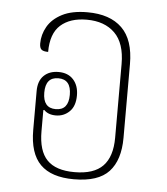

<svg xmlns="http://www.w3.org/2000/svg" viewBox="-45 -593 560 644"><g transform="rotate(5 234.5 -271.0)"><path d="M227 10Q151 10 114 -27Q77 -64 77 -143V-274Q77 -308 95.5 -326Q114 -344 145 -344Q177 -344 195 -324Q213 -304 213 -271Q213 -235 194 -216.5Q175 -198 148 -198Q122 -198 108 -213L105 -212V-141Q105 -75 134.5 -44.5Q164 -14 227 -14Q292 -14 322.5 -45.5Q353 -77 353 -141V-389Q353 -459 318.5 -493Q284 -527 224 -527Q168 -527 136 -498.5Q104 -470 104 -408Q88 -408 81.5 -413.5Q75 -419 75 -434Q75 -464 90.5 -491Q106 -518 139 -535Q172 -552 224 -552Q300 -552 340.5 -512.5Q381 -473 381 -391V-143Q381 -68 345 -29Q309 10 227 10ZM146 -219Q189 -219 189 -271Q189 -323 146 -323Q103 -323 103 -271Q103 -219 146 -219Z"/></g></svg>

Font: Noto Serif Thai Condensed Thin
Style: Regular
Weight: 100
Width: 3
Designer: Monotype Design Team
Foundry: Monotype Imaging Inc.
Version: Version 2.001; ttfautohint (v1.8.4.7-5d5b)